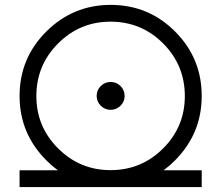

<svg xmlns="http://www.w3.org/2000/svg" viewBox="-20 -775 889 771"><path d="M424.3 -755.4Q576.2 -755.4 683.1 -648.4Q790 -541.5 790 -389.6Q790 -238.8 683.1 -131.3Q576.2 -23.9 424.3 -23.9Q273.4 -23.9 166 -131.3Q58.6 -238.8 58.6 -389.6Q58.6 -541.5 166 -648.4Q273.4 -755.4 424.3 -755.4ZM423.8 -688Q300.8 -688 213.4 -600.6Q126 -513.2 126 -389.2Q126 -266.1 213.4 -179Q300.8 -91.8 423.8 -91.8Q547.9 -91.8 635 -179Q722.2 -266.1 722.2 -389.2Q722.2 -513.2 635 -600.6Q547.9 -688 423.8 -688ZM424.3 -445.8Q447.8 -445.8 464.1 -429.4Q480.5 -413.1 480.5 -389.6Q480.5 -367.2 464.1 -350.6Q447.8 -334 424.3 -334Q400.9 -334 384.5 -350.6Q368.2 -367.2 368.2 -389.6Q368.2 -413.1 384.5 -429.4Q400.9 -445.8 424.3 -445.8ZM58.6 -91.3H790V-23.9H58.6Z"/></svg>

Font: Stelpolvo Sans Regula
Style: Regular
Weight: 400
Designer: Itomi Saki
Foundry: Itomi Saki
Version: Version 1.003;December 30, 2023;FontCreator 15.0.0.2927 64-b